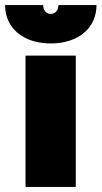

<svg xmlns="http://www.w3.org/2000/svg" viewBox="-53 -740 402 760"><path d="M148 -685C130 -685 118 -699 118 -720H-33C-33 -629 39 -568 148 -568C257 -568 329 -629 329 -720H178C178 -699 166 -685 148 -685ZM48 0H247V-520H48Z"/></svg>

Font: Fixel Text Black
Style: Regular
Weight: 900
Width: 4
Designer: AlfaBravo + MacPaw
Foundry: Kyrylo Tkachov, Marchela Mozhyna, Serhii Makarenko, Maria Weinstein, Zakhar Kryvoshyya
Version: Version 1.211